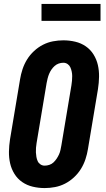

<svg xmlns="http://www.w3.org/2000/svg" viewBox="-20 -948 540 976"><path d="M207 8Q176 8 146.5 1Q117 -6 93 -22.5Q69 -39 53.5 -64Q38 -89 31.5 -117.5Q25 -146 25.5 -177Q26 -208 31 -240L82 -545Q86 -570 94.5 -596Q103 -622 117.5 -645.5Q132 -669 153 -688.5Q174 -708 198.5 -720.5Q223 -733 249.5 -738Q276 -743 302 -743Q333 -743 362.5 -736Q392 -729 416 -712.5Q440 -696 455.5 -671Q471 -646 477.5 -617.5Q484 -589 483.5 -558Q483 -527 478 -495L427 -190Q423 -165 414.5 -139Q406 -113 391.5 -89.5Q377 -66 356 -46.5Q335 -27 310.5 -14.5Q286 -2 259.5 3Q233 8 207 8ZM207 -106Q219 -106 231 -110Q243 -114 252 -122.5Q261 -131 268 -141.5Q275 -152 280 -163Q285 -174 287.5 -186Q290 -198 292 -209L343 -514Q345 -526 346 -538Q347 -550 347 -561.5Q347 -573 344.5 -584.5Q342 -596 337.5 -606Q333 -616 323.5 -622.5Q314 -629 302 -629Q290 -629 278.5 -625Q267 -621 257.5 -612.5Q248 -604 241 -593.5Q234 -583 229.5 -572Q225 -561 222 -549Q219 -537 217 -526L166 -221Q164 -209 163 -197Q162 -185 162.5 -173.5Q163 -162 165 -150.5Q167 -139 171.5 -129Q176 -119 185.5 -112.5Q195 -106 207 -106ZM191 -842V-928H491V-842Z"/></svg>

Font: Iosevka Term Curly Hv Obl
Style: Regular
Weight: 900
Italic angle: -9°
Designer: Belleve Invis
Foundry: Belleve Invis
Version: Version 32.3.0